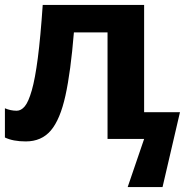

<svg xmlns="http://www.w3.org/2000/svg" viewBox="-20 -566 767 782"><path d="M567 -109H713L642 196H500L567 0H418V-434H281Q268 -274 246.5 -176.5Q225 -79 187 -34.5Q149 10 85 10Q33 10 0 -6V-125Q23 -115 48 -115Q66 -115 81 -133Q96 -151 109.5 -198Q123 -245 134 -329.5Q145 -414 154 -546H567Z"/></svg>

Font: Noto IKEA Simplified Chinese
Style: Bold
Weight: 700
Designer: Monotype Design Team
Foundry: Monotype Imaging Inc.
Version: Version 1.100